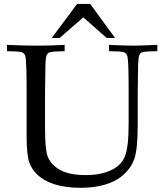

<svg xmlns="http://www.w3.org/2000/svg" viewBox="-20 -916 818 951"><path d="M14.6 -662.6V-693.8Q54.7 -691.9 91.6 -690.9Q128.4 -689.9 162.6 -689.9Q197.8 -689.9 231.9 -690.9Q266.1 -691.9 300.3 -693.8V-662.6Q271 -662.1 254.6 -660.9Q238.3 -659.7 229.7 -657.7Q221.2 -655.8 218.3 -652.8Q215.3 -649.9 212.9 -646Q206.5 -636.7 205.1 -598.6Q205.1 -593.8 204.6 -559.6Q204.1 -525.4 203.1 -460V-279.3Q203.1 -174.3 216.3 -140.6Q233.4 -98.1 279.1 -73.5Q324.7 -48.8 404.8 -48.8Q448.7 -48.8 481.7 -56.6Q514.6 -64.5 538.1 -76.9Q561.5 -89.4 575.9 -105.5Q590.3 -121.6 597.2 -138.2Q607.9 -162.6 612.5 -203.6Q617.2 -244.6 617.2 -309.6V-460Q617.2 -485.8 616.9 -516.4Q616.7 -546.9 616 -574Q615.2 -601.1 613.3 -620.6Q611.3 -640.1 608.4 -644.5Q605.5 -648.9 602.3 -652.3Q599.1 -655.8 590.6 -658Q582 -660.2 565.7 -661.1Q549.3 -662.1 520 -662.6V-693.8Q561 -691.9 590.1 -690.9Q619.1 -689.9 637.7 -689.9Q654.8 -689.9 684.8 -690.9Q714.8 -691.9 759.3 -693.8V-662.6Q730.5 -662.1 714.1 -661.1Q697.8 -660.2 689.2 -658.2Q680.7 -656.2 677.2 -653.3Q673.8 -650.4 671.4 -646Q668.5 -641.1 666.7 -629.4Q665 -617.7 664.1 -598.6Q664.1 -593.8 663.6 -559.6Q663.1 -525.4 662.1 -460V-296.4Q662.1 -176.8 645 -127.9Q627.9 -80.1 583.5 -43.5Q549.8 -15.6 497.3 -0.7Q444.8 14.2 379.4 14.2Q304.2 14.2 249 -3.4Q220.7 -12.7 200 -24.9Q179.2 -37.1 164.6 -51Q149.9 -64.9 140.4 -80.1Q130.9 -95.2 125.5 -109.9Q111.8 -148.9 111.8 -244.1V-460Q111.8 -485.8 111.6 -516.4Q111.3 -546.9 110.6 -574Q109.9 -601.1 108.2 -620.6Q106.4 -640.1 103 -644.5Q100.1 -648.9 96.9 -652.3Q93.8 -655.8 85.2 -658Q76.7 -660.2 60.3 -661.1Q43.9 -662.1 14.6 -662.6ZM361.8 -896.5H426.8L549.8 -728H508.3L392.6 -830.1L275.4 -728H236.3Z"/></svg>

Font: XB Kayhan
Style: Regular
Weight: 400
Designer: Behnam
Foundry: Irmug
Version: Version 7.300 2009